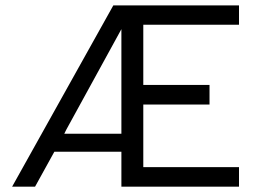

<svg xmlns="http://www.w3.org/2000/svg" viewBox="-20 -699 962 719"><path d="M434.6 -198.2V-589.8L228.5 -213.9L220.7 -198.2ZM434.6 -130.9H183.6L111.3 0H25.4L404.3 -678.7H875V-606.4H516.6V-380.9H764.6V-307.6H516.6V-73.2H875V0H434.6Z"/></svg>

Font: BF_TEXT
Style: Regular
Weight: 400
Foundry: EA DICE
Version: Version 1.404